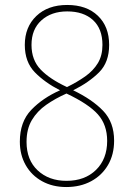

<svg xmlns="http://www.w3.org/2000/svg" viewBox="-20 -744 540 774"><path d="M247 10Q192 10 149.5 -13.5Q107 -37 83.5 -78.5Q60 -120 60 -173Q60 -253 106 -301Q152 -349 222 -380Q161 -411 120.5 -452.5Q80 -494 80 -563Q80 -635 126.5 -679.5Q173 -724 251 -724Q329 -724 374.5 -680.5Q420 -637 420 -563Q420 -493 379.5 -452.5Q339 -412 275 -380Q352 -343 396 -297Q440 -251 440 -177Q440 -121 415.5 -79Q391 -37 347.5 -13.5Q304 10 247 10ZM250 -393Q291 -413 323.5 -436Q356 -459 374.5 -489.5Q393 -520 393 -563Q393 -628 355 -663Q317 -698 251 -698Q187 -698 147 -662Q107 -626 107 -563Q107 -502 144 -463.5Q181 -425 250 -393ZM248 -15Q322 -15 367 -59Q412 -103 412 -176Q412 -241 374.5 -283Q337 -325 248 -367Q203 -347 166.5 -321.5Q130 -296 108.5 -260Q87 -224 87 -172Q87 -99 132 -57Q177 -15 248 -15Z"/></svg>

Font: Noto Sans Mono ExtraCondensed Thin
Style: Regular
Weight: 100
Width: 2
Designer: Monotype Design Team
Foundry: Monotype Imaging Inc.
Version: Version 2.014; ttfautohint (v1.8.4.7-5d5b)